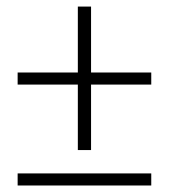

<svg xmlns="http://www.w3.org/2000/svg" viewBox="-20 -570 519 590"><path d="M34.2 0V-37.1H444.8V0ZM219.2 -108.9V-310.1H34.2V-347.2H219.2V-549.8H259.8V-347.2H444.8V-310.1H259.8V-108.9Z"/></svg>

Font: SourceSansPro-Light
Style: Regular
Weight: 300
Designer: Paul D. Hunt
Foundry: Adobe Systems Incorporated
Version: Version 2.020;PS 2.0;hotconv 1.0.86;makeotf.lib2.5.63406